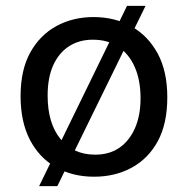

<svg xmlns="http://www.w3.org/2000/svg" viewBox="-20 -588 639 653"><path d="M113 45 412 -568H475L175 45ZM300 13Q226 13 169.5 -19.5Q113 -52 81.5 -113Q50 -174 50 -261Q50 -351 83.5 -410.5Q117 -470 173 -500Q229 -530 298 -530Q370 -530 426.5 -498.5Q483 -467 516 -406.5Q549 -346 549 -257Q549 -167 516.5 -107.5Q484 -48 427.5 -17.5Q371 13 300 13ZM304 -62Q352 -62 386 -85.5Q420 -109 439 -152Q458 -195 458 -254Q458 -315 438.5 -359.5Q419 -404 383 -428.5Q347 -453 296 -453Q249 -453 214.5 -430.5Q180 -408 161 -366Q142 -324 142 -263Q142 -169 185.5 -115.5Q229 -62 304 -62Z"/></svg>

Font: Bricolage Grotesque 18pt
Style: Regular
Weight: 400
Version: Version 1.001;gftools[0.9.33.dev8+g029e19f]